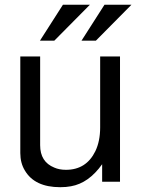

<svg xmlns="http://www.w3.org/2000/svg" viewBox="-20 -760 596 803"><path d="M481.9 0H407.2V-73.2Q351.1 5.9 276.9 19Q256.8 22.9 231.9 22.9Q125 22.9 84 -46.9Q64.9 -78.1 64.9 -120.1V-523.9H147.9V-152.8Q147.9 -83 207 -59.1Q228 -49.8 255.9 -49.8Q340.8 -49.8 378.9 -127.9Q398.9 -169.9 398.9 -227.1V-523.9H481.9ZM243.2 -740.2H356L207 -589.8H147ZM417 -740.2H529.8L380.9 -589.8H320.8Z"/></svg>

Font: SolaimanLipi
Style: Normal
Weight: 400
Designer: Solaiman Karim
Foundry: Al Mamun Sumon
Version: Version 2.000